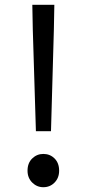

<svg xmlns="http://www.w3.org/2000/svg" viewBox="-20 -769 363 802"><path d="M130 -221 117 -645 115 -749H207L205 -645L193 -221ZM161 13Q134 13 114.5 -6.5Q95 -26 95 -56Q95 -88 114.5 -107Q134 -126 161 -126Q189 -126 208 -107Q227 -88 227 -56Q227 -26 208 -6.5Q189 13 161 13Z"/></svg>

Font: Noto Sans HK
Style: Regular
Weight: 400
Designer: Ryoko NISHIZUKA 西塚涼子 (kana, bopomofo & ideographs); Paul D. Hunt (Latin, Greek & Cyrillic); Sandoll Communications 산돌커뮤니
Foundry: Adobe
Version: Version 2.004-H2;hotconv 1.0.118;makeotfexe 2.5.65603